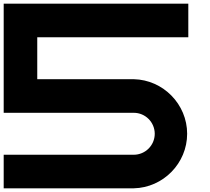

<svg xmlns="http://www.w3.org/2000/svg" viewBox="-20 -820 1140 1040"><path d="M818.2 -95.4C818.1 -32.8 767.2 18.1 704.6 18.2H0V200H704.6C864.2 196.5 993.7 64.2 993.7 -95.5C993.7 -255.1 864.2 -387.5 704.6 -391H181.8V-618.2H1000V-800H0V-209H704.6C767.2 -209 818.1 -158.1 818.2 -95.4Z"/></svg>

Font: Kubos
Style: Light
Weight: 300
Version: Version 001.000